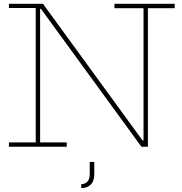

<svg xmlns="http://www.w3.org/2000/svg" viewBox="-20 -772 956 1010"><path d="M724 0 176 -752H206L754 0ZM27 -730V-752H206L205 -725H191V-23H331V0H27V-23H168V-730ZM582 -729V-752H899V-729H758V0H727L718 -33H735V-729ZM452 80H476V144Q476 180.5 457.2 199Q438.5 217.5 407.5 217.5V196.5Q428 196.5 440 183.5Q452 170.5 452 144Z"/></svg>

Font: Hepta Slab ExtraLight ExtraLight
Style: Regular
Weight: 250
Version: Version 1.102